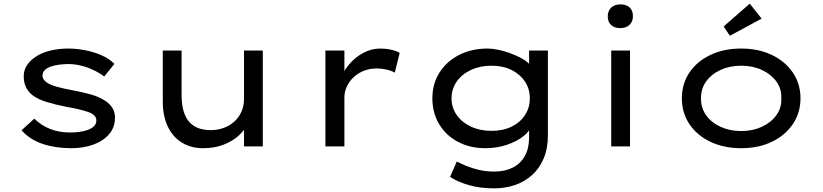

<svg xmlns="http://www.w3.org/2000/svg" viewBox="-20 -802 4511 1052"><path d="M370 10Q285 10 215 -13Q145 -36 98 -88L168 -152Q205 -115 254.5 -95.5Q304 -76 364 -76Q388 -76 412.5 -79Q437 -82 459 -89.5Q481 -97 494.5 -110Q508 -123 508 -142Q508 -174 461 -189Q438 -197 408 -204Q378 -211 342 -217Q282 -229 234.5 -243.5Q187 -258 156 -282Q134 -300 122 -325Q110 -350 110 -384Q110 -419 129 -446.5Q148 -474 181 -494.5Q214 -515 258.5 -525.5Q303 -536 355 -536Q398 -536 445.5 -527Q493 -518 535.5 -499.5Q578 -481 607 -452L551 -383Q526 -402 492.5 -418Q459 -434 423.5 -442.5Q388 -451 356 -451Q332 -451 307 -448Q282 -445 260.5 -438Q239 -431 226 -418.5Q213 -406 213 -388Q213 -376 220 -366Q227 -356 239 -348Q260 -335 295.5 -325.5Q331 -316 375 -308Q429 -298 476 -285Q523 -272 556 -250Q582 -233 596 -210.5Q610 -188 610 -157Q610 -104 577.5 -66.5Q545 -29 491 -9.5Q437 10 370 10Z M1092 10Q1027 10 977 -20.5Q927 -51 899.5 -108.5Q872 -166 872 -244V-525H975V-279Q975 -218 992 -175.5Q1009 -133 1044.5 -111Q1080 -89 1134 -89Q1172 -89 1205 -101Q1238 -113 1263 -135Q1288 -157 1302.5 -189Q1317 -221 1317 -259V-525H1420V0H1317V-110L1335 -122Q1322 -90 1288.5 -59.5Q1255 -29 1205.5 -9.5Q1156 10 1092 10Z M1763 0V-525H1867V-341L1842 -357Q1857 -406 1891 -447Q1925 -488 1970 -512Q2015 -536 2063 -536Q2094 -536 2123.5 -529.5Q2153 -523 2170 -512L2143 -404Q2124 -415 2096.5 -421Q2069 -427 2045 -427Q2005 -427 1972 -413.5Q1939 -400 1915.5 -377Q1892 -354 1879.5 -326Q1867 -298 1867 -268V0Z M2689 230Q2608 230 2546 211.5Q2484 193 2446 167L2483 83Q2504 94 2535 107Q2566 120 2605 129Q2644 138 2689 138Q2746 138 2789 116.5Q2832 95 2855.5 53Q2879 11 2879 -49V-121L2890 -114Q2885 -85 2848.5 -56Q2812 -27 2757 -8.5Q2702 10 2640 10Q2555 10 2489 -25Q2423 -60 2386 -122Q2349 -184 2349 -263Q2349 -343 2388 -404.5Q2427 -466 2495.5 -501Q2564 -536 2652 -536Q2677 -536 2709 -529.5Q2741 -523 2774 -511Q2807 -499 2836 -483.5Q2865 -468 2882.5 -449Q2900 -430 2901 -410L2879 -402V-525H2982V-61Q2982 12 2958.5 67Q2935 122 2894.5 158Q2854 194 2801 212Q2748 230 2689 230ZM2673 -85Q2736 -85 2783 -108Q2830 -131 2856.5 -171.5Q2883 -212 2883 -263Q2883 -315 2856.5 -355Q2830 -395 2783 -418.5Q2736 -442 2673 -442Q2610 -442 2560 -418.5Q2510 -395 2482 -354.5Q2454 -314 2454 -263Q2454 -213 2482 -172.5Q2510 -132 2560 -108.5Q2610 -85 2673 -85Z M3329 0V-525H3432V0ZM3379 -648Q3346 -648 3328 -665Q3310 -682 3310 -713Q3310 -742 3328.5 -760Q3347 -778 3379 -778Q3412 -778 3430 -761Q3448 -744 3448 -713Q3448 -684 3429.5 -666Q3411 -648 3379 -648Z M4041 10Q3946 10 3872.5 -25Q3799 -60 3757.5 -122Q3716 -184 3716 -263Q3716 -343 3757.5 -404.5Q3799 -466 3872.5 -501Q3946 -536 4041 -536Q4136 -536 4209 -501Q4282 -466 4324 -404.5Q4366 -343 4366 -263Q4366 -184 4324 -122Q4282 -60 4209 -25Q4136 10 4041 10ZM4041 -84Q4104 -84 4154 -107Q4204 -130 4233.5 -170.5Q4263 -211 4261 -263Q4263 -316 4233.5 -356Q4204 -396 4154 -419Q4104 -442 4041 -442Q3979 -442 3928.5 -419Q3878 -396 3849 -355.5Q3820 -315 3821 -263Q3820 -211 3849 -170.5Q3878 -130 3928.5 -107Q3979 -84 4041 -84ZM3979 -606 3945 -657 4088 -782 4153 -700Z"/></svg>

Font: Lexend Peta
Style: Regular
Weight: 400
Designer: Bonnie Shaver-Troup, Thomas Jockin
Foundry: Lexend
Version: Version 1.007